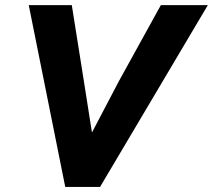

<svg xmlns="http://www.w3.org/2000/svg" viewBox="-20 -740 843 760"><path d="M93.8 -719.7H264.2L312 -418.9L343.8 -216.8H344.7L450.7 -418.9L616.7 -719.7H802.7L376 0H238.3Z"/></svg>

Font: Reddit Sans Vanilla ExtraBold
Style: Italic
Weight: 800
Italic angle: -11.25°
Designer: Stephen Hutchings
Version: Version 1.013